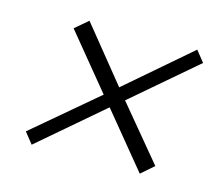

<svg xmlns="http://www.w3.org/2000/svg" viewBox="-68 -603 660 573"><g transform="rotate(15 262.5 -316.0)"><path d="M45 -149 241 -315 103 -483 143 -517 280 -348 476 -517 503 -483 307 -315 445 -149 406 -115 268 -283 72 -115Z"/></g></svg>

Font: Bai Jamjuree Light
Style: Italic
Weight: 300
Italic angle: -10°
Version: Version 1.000; ttfautohint (v1.6)